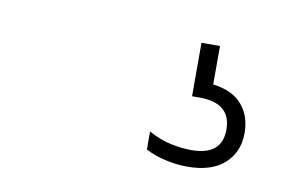

<svg xmlns="http://www.w3.org/2000/svg" viewBox="-38 -67 489 327"><g transform="rotate(10 206.0 96.0)"><path d="M300.5 202Q282 202 262.2 197.5Q242.5 193 228 185V154Q248 165 266.8 169Q285.5 173 302.5 173Q355.5 173 355.5 128.5Q355.5 82.5 301.5 82.5H288V-10H320V56.5Q353.5 60.5 370.2 79.8Q387 99 387 129Q387 161.5 364.8 181.8Q342.5 202 300.5 202Z"/></g></svg>

Font: Encode Sans Cnd XLt
Style: Regular
Weight: 200
Width: 3
Designer: Multiple Designers
Foundry: Impallari Type
Version: Version 3.002; ttfautohint (v1.8.3) -l 8 -r 50 -G 200 -x 14 